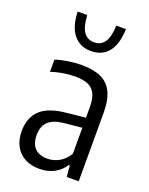

<svg xmlns="http://www.w3.org/2000/svg" viewBox="-150 -873 745 959"><g transform="rotate(20 223.0 -393.0)"><path d="M387.5 -362.5V0H324L318.5 -59.5H313.5Q291 -25.5 256.8 -8.2Q222.5 9 180 9Q136.5 9 103.5 -8.5Q70.5 -26 52.2 -59.2Q34 -92.5 34 -138.5Q34 -211.5 77.5 -251.8Q121 -292 212.5 -300.5L313 -311V-366Q313 -412 299.8 -438.2Q286.5 -464.5 260.5 -475.2Q234.5 -486 192 -486Q163.5 -486 130.2 -480.8Q97 -475.5 65.5 -464.5V-529.5Q94.5 -539.5 132.2 -545.2Q170 -551 203 -551Q266 -551 306.2 -533Q346.5 -515 367 -473.8Q387.5 -432.5 387.5 -362.5ZM313 -119V-257.5L218 -248Q163.5 -242.5 137.2 -217.5Q111 -192.5 111 -147Q111 -99.5 134.2 -76Q157.5 -52.5 201 -52.5Q232 -52.5 261.2 -68Q290.5 -83.5 313 -119ZM92.5 -795H143.5Q147 -733.5 166.5 -706Q186 -678.5 221.5 -678.5Q257 -678.5 276.5 -706.2Q296 -734 298 -795H349.5Q346.5 -712.5 313 -672.2Q279.5 -632 221.5 -632Q164 -632 129.8 -672.8Q95.5 -713.5 92.5 -795Z"/></g></svg>

Font: Encode Sans Condensed
Style: Regular
Weight: 400
Width: 3
Designer: Multiple Designers
Foundry: Impallari Type
Version: Version 2.000